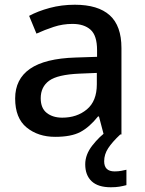

<svg xmlns="http://www.w3.org/2000/svg" viewBox="-20 -568 611 811"><path d="M296 -548Q394 -548 443.5 -503.5Q493 -459 493 -365V0H418L398 -76H394Q358 -31 319.5 -10.5Q281 10 213 10Q141 10 92.5 -29.5Q44 -69 44 -152Q44 -234 107 -277.5Q170 -321 299 -325L390 -328V-356Q390 -418 362.5 -442.5Q335 -467 286 -467Q245 -467 207 -454.5Q169 -442 134 -426L103 -501Q140 -521 190 -534.5Q240 -548 296 -548ZM316 -257Q223 -253 187.5 -227Q152 -201 152 -153Q152 -111 177.5 -91Q203 -71 243 -71Q305 -71 347 -106Q389 -141 389 -212V-260ZM420 113Q420 156 464 156Q480 156 492.5 153.5Q505 151 514 149V214Q499 218 484 220.5Q469 223 448 223Q394 223 367 197.5Q340 172 340 126Q340 85 370 46.5Q400 8 436 -17L488 0Q454 32 437 58Q420 84 420 113Z"/></svg>

Font: Noto Sans Syriac Medium
Style: Regular
Weight: 500
Designer: Patrick Giasson and the Monotype Design Team
Foundry: Monotype Imaging Inc.
Version: Version 3.000; ttfautohint (v1.8.4.7-5d5b)